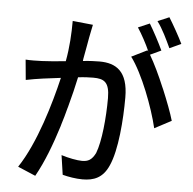

<svg xmlns="http://www.w3.org/2000/svg" viewBox="-59 -913 1018 1014"><g transform="rotate(5 450.0 -406.0)"><path d="M873 -719C856 -755 821 -817 798 -854L737 -828C766 -790 792 -734 812 -691L873 -719ZM858 -310C846 -352 823 -412 798 -472L793 -483C768 -543 739 -604 713 -648L771 -675C753 -714 720 -776 698 -812L637 -786C659 -753 686 -703 703 -664C702 -666 698 -668 698 -670L615 -629C678 -545 744 -370 769 -263L858 -310ZM345 -496C378 -500 406 -501 425 -501C482 -501 512 -486 512 -400C512 -296 500 -169 475 -106C456 -68 436 -58 404 -58C379 -58 331 -67 294 -79L309 24C339 32 380 39 415 39C475 39 523 21 553 -48C591 -132 603 -293 603 -411C603 -551 538 -589 451 -589C431 -589 399 -588 363 -584C363 -587 364 -591 364 -594L366 -605C373 -645 381 -684 385 -710C390 -732 394 -758 399 -779L291 -790C291 -725 287 -649 273 -575C223 -570 177 -566 148 -565C118 -564 90 -563 61 -565L71 -458C95 -463 137 -470 160 -473C180 -476 214 -480 255 -485C223 -349 161 -133 71 2L165 42C210 -38 246 -135 276 -231L279 -242C288 -270 296 -299 303 -326L306 -336C322 -394 335 -449 345 -496Z"/></g></svg>

Font: Glow Sans SC Condensed Medium
Style: Regular
Weight: 600
Width: 3
Designer: Ryoko NISHIZUKA (kana, bopomofo & ideographs); Paul D. Hunt (Latin, Greek & Cyrillic); Sandoll Communications, Soo-young
Version: Version 0.93